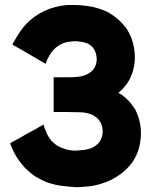

<svg xmlns="http://www.w3.org/2000/svg" viewBox="-20 -744 624 788"><path d="M287.1 -575.2Q273.4 -574.2 260.7 -572.3Q247.1 -570.3 234.4 -564.5Q224.6 -559.6 215.8 -553.7Q208 -547.9 200.2 -540Q188.5 -527.3 180.7 -512.7Q172.9 -499 167 -482.4Q166 -482.4 166 -482.4Q166 -482.4 166 -482.4Q164.1 -484.4 161.1 -485.4Q159.2 -487.3 156.2 -488.3Q142.6 -496.1 127.9 -504.9Q114.3 -512.7 99.6 -521.5Q90.8 -526.4 81.1 -532.2Q72.3 -537.1 62.5 -543Q54.7 -546.9 46.9 -551.8Q39.1 -556.6 31.2 -560.5Q32.2 -563.5 33.2 -565.4Q34.2 -567.4 35.2 -569.3Q48.8 -594.7 64.5 -617.2Q80.1 -639.6 101.6 -659.2Q119.1 -674.8 138.7 -686.5Q158.2 -698.2 180.7 -707Q227.5 -722.7 260.7 -723.6Q293.9 -723.6 287.1 -723.6Q322.3 -722.7 354.5 -716.8Q385.7 -710.9 418 -696.3Q442.4 -683.6 462.9 -666Q482.4 -649.4 499 -627Q525.4 -586.9 531.2 -539.1Q538.1 -491.2 523.4 -445.3Q518.6 -432.6 512.7 -419.9Q506.8 -408.2 498 -396.5Q491.2 -387.7 483.4 -378.9Q475.6 -371.1 465.8 -363.3Q481.4 -354.5 494.1 -343.8Q506.8 -332 517.6 -319.3Q526.4 -307.6 534.2 -295.9Q541 -283.2 545.9 -269.5Q558.6 -234.4 558.6 -197.3Q558.6 -183.6 556.6 -170.9Q551.8 -120.1 522.5 -77.1Q504.9 -53.7 483.4 -36.1Q460.9 -18.6 434.6 -4.9Q388.7 15.6 348.6 20.5Q308.6 24.4 294.9 24.4Q262.7 22.5 232.4 18.6Q202.1 14.6 171.9 3.9Q146.5 -6.8 124 -20.5Q102.5 -35.2 83 -54.7Q62.5 -77.1 46.9 -101.6Q32.2 -127 21.5 -155.3Q22.5 -156.2 24.4 -157.2Q26.4 -158.2 28.3 -160.2Q43 -168 57.6 -175.8Q71.3 -183.6 85.9 -192.4Q95.7 -197.3 105.5 -203.1Q114.3 -208 124 -212.9Q132.8 -217.8 140.6 -222.7Q149.4 -227.5 158.2 -232.4Q158.2 -232.4 158.2 -232.4Q160.2 -228.5 162.1 -220.7Q168 -206.1 173.8 -192.4Q180.7 -178.7 191.4 -166Q200.2 -157.2 210 -149.4Q219.7 -142.6 232.4 -137.7Q242.2 -133.8 252 -130.9Q261.7 -127.9 272.5 -127Q274.4 -127 276.4 -127Q278.3 -127 280.3 -126Q285.2 -126 289.1 -126Q293 -126 294.9 -126Q310.5 -127 326.2 -128.9Q340.8 -130.9 356.4 -136.7Q366.2 -140.6 374 -147.5Q382.8 -153.3 388.7 -162.1Q401.4 -181.6 401.4 -205.1Q401.4 -229.5 388.7 -248Q382.8 -255.9 376 -261.7Q368.2 -267.6 359.4 -272.5Q335 -283.2 308.6 -283.2Q282.2 -284.2 255.9 -284.2Q249 -284.2 241.2 -284.2Q234.4 -284.2 227.5 -284.2Q220.7 -284.2 213.9 -284.2Q207 -284.2 200.2 -284.2Q200.2 -286.1 200.2 -289.1Q200.2 -291 200.2 -293.9Q200.2 -307.6 200.2 -322.3Q200.2 -335.9 200.2 -349.6Q200.2 -359.4 200.2 -369.1Q200.2 -378.9 200.2 -388.7Q200.2 -398.4 200.2 -407.2Q200.2 -417 200.2 -426.8Q203.1 -426.8 205.1 -426.8Q208 -426.8 210.9 -426.8Q217.8 -426.8 225.6 -426.8Q233.4 -426.8 240.2 -426.8Q246.1 -426.8 251 -426.8Q255.9 -426.8 260.7 -426.8Q280.3 -426.8 297.9 -428.7Q316.4 -429.7 334 -437.5Q342.8 -441.4 349.6 -446.3Q357.4 -452.1 363.3 -459Q376 -476.6 377 -499Q377 -521.5 367.2 -540Q362.3 -548.8 355.5 -554.7Q348.6 -560.5 339.8 -565.4Q325.2 -571.3 309.6 -573.2Q293.9 -575.2 287.1 -575.2Z"/></svg>

Font: LeFont
Style: Bold
Weight: 800
Designer: Leryon MEDIA
Version: Version 1.0